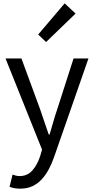

<svg xmlns="http://www.w3.org/2000/svg" viewBox="-20 -892 561 1146"><path d="M108 -543 219 -241Q231 -206 244.5 -166Q258 -126 271 -89H276Q287 -126 298.5 -166Q310 -206 322 -241L419 -543H508L303 45Q289 85 270.5 119.5Q252 154 228 179.5Q204 205 173 219.5Q142 234 101 234Q64 234 37 223L55 150Q63 153 74 156Q85 159 96 159Q143 159 172.5 126Q202 93 219 42L231 1L13 -543ZM366 -872 431 -811 255 -641 208 -686Z"/></svg>

Font: Kinto Sans
Style: Regular
Weight: 400
Designer: Authors: Ryoko NISHIZUKA  (kana & ideographs); Paul D. Hunt (Latin, Greek & Cyrillic); Wenlong ZHANG  (bopomofo); Sandol
Foundry: Adobe Systems Incorporated, ookami Inc.
Version: Version 0.001